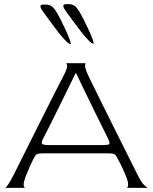

<svg xmlns="http://www.w3.org/2000/svg" viewBox="-20 -904 735 924"><path d="M5 0Q9 -1 19 -15.5Q29 -30 45 -61Q53 -77 71.5 -114Q90 -151 114.5 -200Q139 -249 165.5 -302Q192 -355 216.5 -403.5Q241 -452 259.5 -488.5Q278 -525 286 -540Q303 -572 303 -586Q303 -600 296 -600H394Q389 -600 389.5 -586Q390 -572 405 -540Q412 -525 430 -488.5Q448 -452 472 -403.5Q496 -355 522.5 -302Q549 -249 573.5 -200Q598 -151 616.5 -114Q635 -77 643 -61Q660 -27 673.5 -13.5Q687 0 693 0H589Q596 0 596.5 -16.5Q597 -33 580 -71Q573 -88 563 -108.5Q553 -129 549 -136Q539 -156 532 -161Q525 -166 499 -166H192Q163 -166 156 -161Q149 -156 140 -137Q134 -126 123.5 -102Q113 -78 106 -61Q93 -28 94 -14Q95 0 102 0ZM214 -206H474Q503 -206 506 -211Q509 -216 502 -233Q491 -256 472 -293.5Q453 -331 431 -376.5Q409 -422 386.5 -468Q364 -514 346 -552H344Q326 -515 303.5 -469.5Q281 -424 259 -379Q237 -334 218 -296.5Q199 -259 187 -236Q179 -220 182 -213Q185 -206 214 -206ZM319 -692Q323 -692 316.5 -710.5Q310 -729 297.5 -756.5Q285 -784 271.5 -810.5Q258 -837 248 -852Q237 -869 226.5 -875.5Q216 -882 199 -882H188Q163 -882 185 -851Q201 -829 221 -801.5Q241 -774 260.5 -749Q280 -724 296 -708Q312 -692 319 -692ZM429 -694Q433 -694 426.5 -712.5Q420 -731 407.5 -758.5Q395 -786 381.5 -812.5Q368 -839 358 -854Q347 -871 336.5 -877.5Q326 -884 309 -884H298Q273 -884 295 -853Q311 -831 331 -803.5Q351 -776 370.5 -751Q390 -726 406 -710Q422 -694 429 -694Z"/></svg>

Font: Red Rose Light
Style: Regular
Weight: 300
Designer: Jaikishan Patel
Version: Version 1.001; ttfautohint (v1.8.3)